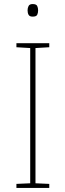

<svg xmlns="http://www.w3.org/2000/svg" viewBox="-20 -927 323 947"><path d="M223 0H61V-20L129 -23V-690L61 -694V-714H223V-694L155 -690V-23L223 -20ZM141 -907Q159 -907 163.5 -897.5Q168 -888 168 -876Q168 -863 163.5 -854Q159 -845 141 -845Q126 -845 121 -854Q116 -863 116 -876Q116 -888 121 -897.5Q126 -907 141 -907Z"/></svg>

Font: Noto Sans Sinhala UI Thin
Style: Regular
Weight: 100
Designer: Jelle Bosma - Monotype Design Team
Foundry: Monotype Imaging Inc.
Version: Version 2.006; ttfautohint (v1.8.4.7-5d5b)